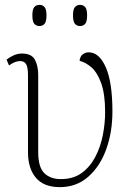

<svg xmlns="http://www.w3.org/2000/svg" viewBox="-20 -759 550 789"><path d="M226 10Q160 10 127.5 -28.5Q95 -67 95 -134V-451Q95 -482 87.5 -495Q80 -508 62 -508Q42 -508 17 -490L7 -514Q21 -525 37 -532Q53 -539 70 -539Q110 -539 123.5 -513.5Q137 -488 137 -451V-134Q137 -72 162 -47.5Q187 -23 230 -23Q281 -23 315.5 -48Q350 -73 371.5 -114Q393 -155 402.5 -203.5Q412 -252 412 -298Q412 -372 396 -416.5Q380 -461 356 -482Q332 -503 307 -509Q309 -528 320.5 -536Q332 -544 344 -544Q388 -544 415 -482Q442 -420 442 -301Q442 -216 416.5 -145.5Q391 -75 342.5 -32.5Q294 10 226 10ZM309 -652Q296 -652 288 -661Q280 -670 280 -696Q280 -721 288 -730Q296 -739 309 -739Q322 -739 330 -730Q338 -721 338 -696Q338 -670 330 -661Q322 -652 309 -652ZM142 -652Q129 -652 121 -661Q113 -670 113 -696Q113 -721 121 -730Q129 -739 142 -739Q155 -739 163 -730Q171 -721 171 -696Q171 -670 163 -661Q155 -652 142 -652Z"/></svg>

Font: Noto Serif ExtraLight
Style: Regular
Weight: 200
Designer: Monotype Design Team
Foundry: Monotype Imaging Inc.
Version: Version 2.015; ttfautohint (v1.8.4.7-5d5b)